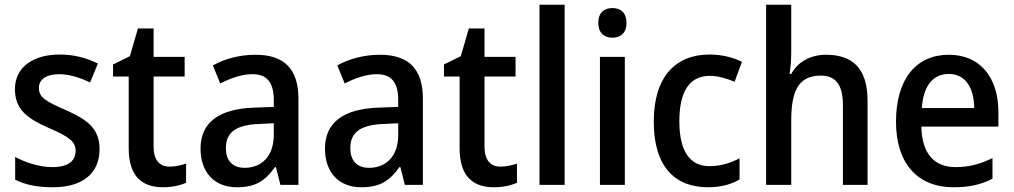

<svg xmlns="http://www.w3.org/2000/svg" viewBox="-20 -780 4277 810"><path d="M400 -151C400 -238 348 -275 259 -315C171 -353 144 -370 144 -409C144 -445 175 -467 230 -467C273 -467 319 -452 360 -432L393 -512C344 -536 292 -550 232 -550C119 -550 43 -496 43 -404C43 -317 96 -280 186 -240C275 -202 299 -181 299 -144C299 -101 268 -75 200 -75C146 -75 86 -95 44 -118V-22C85 -1 135 10 203 10C328 10 400 -48 400 -151Z M695 -77C653 -77 628 -105 628 -161V-457H759V-540H628V-660H562L528 -543L457 -508V-457H523V-155C523 -32 583 10 668 10C706 10 741 2 765 -9V-90C746 -83 719 -77 695 -77Z M1058 -549C989 -549 926 -531 878 -504L909 -428C953 -450 999 -467 1045 -467C1103 -467 1135 -436 1135 -358V-329L1053 -326C902 -321 826 -262 826 -153C826 -51 886 10 979 10C1058 10 1099 -17 1140 -75H1144L1163 0H1239V-364C1239 -488 1180 -549 1058 -549ZM1073 -257 1135 -260V-211C1135 -120 1083 -72 1012 -72C965 -72 933 -98 933 -155C933 -218 970 -253 1073 -257Z M1583 -549C1514 -549 1451 -531 1403 -504L1434 -428C1478 -450 1524 -467 1570 -467C1628 -467 1660 -436 1660 -358V-329L1578 -326C1427 -321 1351 -262 1351 -153C1351 -51 1411 10 1504 10C1583 10 1624 -17 1665 -75H1669L1688 0H1764V-364C1764 -488 1705 -549 1583 -549ZM1598 -257 1660 -260V-211C1660 -120 1608 -72 1537 -72C1490 -72 1458 -98 1458 -155C1458 -218 1495 -253 1598 -257Z M2091 -77C2049 -77 2024 -105 2024 -161V-457H2155V-540H2024V-660H1958L1924 -543L1853 -508V-457H1919V-155C1919 -32 1979 10 2064 10C2102 10 2137 2 2161 -9V-90C2142 -83 2115 -77 2091 -77Z M2362 0V-760H2256V0Z M2564 -746C2529 -746 2504 -727 2504 -683C2504 -641 2529 -621 2564 -621C2598 -621 2623 -641 2623 -683C2623 -727 2598 -746 2564 -746ZM2616 -540H2511V0H2616Z M2967 10C3021 10 3065 -2 3100 -23V-112C3063 -93 3021 -79 2973 -79C2890 -79 2846 -143 2846 -268C2846 -395 2889 -460 2975 -460C3008 -460 3046 -449 3079 -435L3110 -519C3076 -537 3026 -550 2973 -550C2831 -550 2738 -457 2738 -267C2738 -77 2827 10 2967 10Z M3318 -561V-760H3212V0H3318V-271C3318 -396 3348 -461 3443 -461C3507 -461 3536 -421 3536 -336V0H3640V-355C3640 -488 3580 -549 3465 -549C3403 -549 3347 -522 3318 -468H3311C3315 -492 3318 -525 3318 -561Z M3983 -549C3846 -549 3760 -448 3760 -266C3760 -91 3851 10 4002 10C4070 10 4118 -1 4167 -26V-113C4115 -88 4070 -75 4011 -75C3919 -75 3869 -135 3867 -246H4192V-307C4192 -453 4115 -549 3983 -549ZM3983 -468C4055 -468 4089 -407 4090 -324H3869C3875 -418 3916 -468 3983 -468Z"/></svg>

Font: Noto Sans Bengali SemiCondensed Medium
Style: Regular
Weight: 500
Width: 4
Designer: Joana Ranito - Universal Thirst; Jelle Bosma - Monotype Design Team
Foundry: Universal Thirst ehf.
Version: Version 3.000